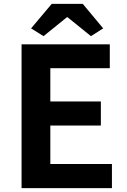

<svg xmlns="http://www.w3.org/2000/svg" viewBox="-20 -968 655 988"><path d="M91 -740H545V-617H239V-446H499V-322H239V-124H556V0H91ZM246 -948H406L511 -822L448 -782L328 -879H324L204 -782L140 -822Z"/></svg>

Font: SpoqaHanSans-Bold
Style: Regular
Weight: 700
Designer: [Spoqa Han Sans] Dong-huui Kim \uAE40 \uB3D9 \uD718   [Noto Sans] Ryoko NISHIZUKA \u897F \u585A \u6DBC \u5B50  (kana & i
Foundry: Spoqa (http://www.spoqa-han-sans.com)
Version: Version 2.000